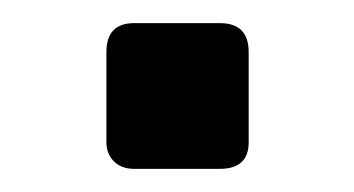

<svg xmlns="http://www.w3.org/2000/svg" viewBox="-20 -146 306 166"><path d="M72 -23V-101Q72 -126 96 -126H170Q195 -126 195 -101V-23Q195 0 170 0H96Q85 0 78.5 -6.5Q72 -13 72 -23Z"/></svg>

Font: Exo
Style: DemiBold
Weight: 600
Designer: Natanael Gama
Version: Version 1.00